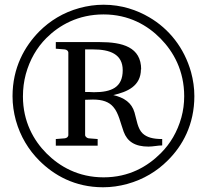

<svg xmlns="http://www.w3.org/2000/svg" viewBox="-20 -758 876 812"><path d="M377 -368C371 -368 362 -369 355 -369H340V-549H374C445 -549 499 -529 499 -461C499 -388 451 -368 377 -368ZM577 -464C577 -559 498 -580 402 -580H216V-552L254 -549C262 -548 269 -543 269 -535V-187C269 -179 262 -174 254 -173L216 -170V-142H393V-170L355 -173C348 -174 340 -180 340 -187V-336C347 -336 364 -337 373 -337C414 -337 441 -327 459 -306C482 -280 490 -236 503 -201C518 -160 550 -138 608 -138C627 -138 649 -143 666 -143V-170C627 -170 601 -177 583 -194C562 -214 558 -251 549 -282C537 -324 505 -345 459 -356C518 -369 576 -394 576 -465ZM759 -351C759 -320 755 -290 747 -261C730 -200 700 -150 660 -110C604 -54 526 -8 418 -8C311 -8 232 -54 177 -109C122 -164 77 -244 77 -350C77 -383 81 -414 89 -444C106 -506 136 -557 176 -597C231 -652 311 -697 418 -697C525 -697 604 -651 659 -595C714 -539 759 -459 759 -351ZM802 -351C802 -386 797 -420 788 -453C759 -556 695 -636 611 -685C560 -715 495 -738 418 -738C383 -738 349 -733 316 -724C247 -705 191 -670 146 -625C84 -562 33 -472 33 -351C33 -316 38 -282 47 -249C66 -181 101 -124 146 -79C208 -17 296 34 416 34C451 34 485 29 518 20C587 1 644 -34 689 -79C752 -141 802 -231 802 -352Z"/></svg>

Font: Veleka
Style: Regular
Weight: 400
Designer: Stefan Peev, Context Ltd, 2016; SIL International, 1997-2014.
Foundry: Stefan Peev, Context Ltd, 2016
Version: Version 1.000